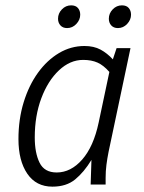

<svg xmlns="http://www.w3.org/2000/svg" viewBox="-20 -690 540 718"><path d="M49 -170Q49 -244 68.5 -307.5Q88 -371 122 -418Q156 -465 200.5 -491.5Q245 -518 296 -518Q331 -518 356 -504.5Q381 -491 402 -468L416 -510H468L386 -122Q381 -97 378 -73.5Q375 -50 375 -25V0H319L322 -92Q294 -46 261 -19Q228 8 176 8Q115 8 82 -40.5Q49 -89 49 -170ZM110 -176Q110 -118 128 -81.5Q146 -45 192 -45Q245 -45 287.5 -93.5Q330 -142 349 -232L389 -421Q367 -446 344.5 -456Q322 -466 291 -466Q242 -466 200.5 -427Q159 -388 134.5 -322.5Q110 -257 110 -176ZM197 -620Q197 -640 211.5 -655Q226 -670 246 -670Q263 -670 271.5 -660Q280 -650 280 -635Q280 -616 265.5 -600.5Q251 -585 231 -585Q215 -585 206 -595Q197 -605 197 -620ZM387 -620Q387 -640 401.5 -655Q416 -670 436 -670Q453 -670 461.5 -660Q470 -650 470 -635Q470 -616 455.5 -600.5Q441 -585 421 -585Q405 -585 396 -595Q387 -605 387 -620Z"/></svg>

Font: Radio Canada Condensed Light
Style: Italic
Weight: 300
Width: 3
Italic angle: -12°
Designer: Charles Daoud, Etienne Aubert Bonn, Alexandre Saumier Demers, Jacques Le Bailly
Foundry: Radio-Canada
Version: Version 2.104; ttfautohint (v1.8.4.7-5d5b);gftools[0.9.28.de